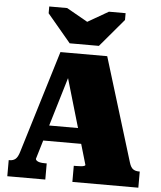

<svg xmlns="http://www.w3.org/2000/svg" viewBox="-62 -1013 893 1067"><g transform="rotate(5 384.5 -480.0)"><path d="M300 -766H463L595 -922V-960H502L339 -866H435L269 -960H169V-922ZM171 -301H438L442 -215H169ZM288 -640 319 -610 169 -110Q169 -105 175 -100Q181 -95 192.5 -92.5Q204 -90 221 -90H231V0H19V-90H25Q44 -90 57 -101Q70 -112 79 -143L253 -713H514L691 -136Q699 -109 712 -99.5Q725 -90 746 -90H750V0H382V-90H394Q411 -90 422.5 -91Q434 -92 440 -94.5Q446 -97 446 -100Z"/></g></svg>

Font: Roboto Serif 20pt Black
Style: Regular
Weight: 900
Version: Version 1.008